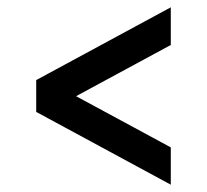

<svg xmlns="http://www.w3.org/2000/svg" viewBox="-20 -573 566 525"><path d="M79 -267V-354L447 -553V-450L188 -310L447 -170V-68Z"/></svg>

Font: Haskoy Medium
Style: Regular
Weight: 500
Designer: Ertekin Erdin
Foundry: Ertekin Erdin
Version: Version 1.500; ttfautohint (v1.8.3)